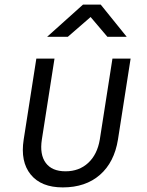

<svg xmlns="http://www.w3.org/2000/svg" viewBox="-20 -805 640 835"><path d="M253 10Q159 10 113.5 -46Q68 -102 83 -198L138 -550H217L162 -198Q152 -133 179 -96.5Q206 -60 265 -60Q324 -60 363.5 -96.5Q403 -133 414 -198L469 -550H548L493 -198Q477 -99 414.5 -44.5Q352 10 253 10ZM185 -645 341 -785H418L531 -645H447L374 -731L275 -645Z"/></svg>

Font: JetBrains Mono NL Light
Style: Italic
Weight: 300
Italic angle: -9°
Designer: Philipp Nurullin, Konstantin Bulenkov
Foundry: JetBrains
Version: Version 2.304; ttfautohint (v1.8.4.7-5d5b)